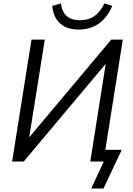

<svg xmlns="http://www.w3.org/2000/svg" viewBox="-20 -934 768 1110"><path d="M507 156 580 0H502L594 -583L602 -578L117 0H50L162 -705H239L146 -122L138 -127L623 -705H690L589 -68H684L578 156ZM434 -763Q390 -763 357.5 -778.5Q325 -794 305.5 -824.5Q286 -855 282 -900L332 -914Q339 -864 366.5 -840.5Q394 -817 442 -817Q491 -817 524.5 -840Q558 -863 584 -914L629 -900Q610 -854 580.5 -823Q551 -792 514 -777.5Q477 -763 434 -763Z"/></svg>

Font: Nunito Sans 10pt SemiCondensed
Style: Italic
Weight: 400
Width: 4
Italic angle: -9°
Designer: Vernon Adams
Foundry: Vernon Adams
Version: Version 3.101;gftools[0.9.27]